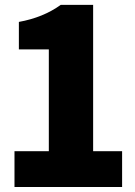

<svg xmlns="http://www.w3.org/2000/svg" viewBox="-20 -750 540 770"><path d="M38.1 0V-143.6H175.8V-551.8H55.7V-662.1Q153.3 -679.7 223.6 -730.5H353.5V-143.6H469.7V0Z"/></svg>

Font: GenEi Gothic M Heavy
Style: Regular
Weight: 800
Designer: o_tamon (Modified); [Source Han Sans]
Ryoko NISHIZUKA  (kana & ideographs); Paul D. Hunt (Latin, Greek & Cyrillic); Wenl
Version: Version 1.1a;Original Version 1.004